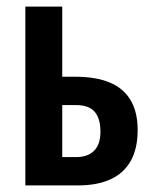

<svg xmlns="http://www.w3.org/2000/svg" viewBox="-20 -563 466 583"><path d="M208 -330Q271 -330 313 -312.5Q355 -295 376.5 -259Q398 -223 398 -168Q398 -112 377 -74.5Q356 -37 315.5 -18.5Q275 0 217 0H57V-543H169V-330ZM285 -163Q285 -203 267.5 -223.5Q250 -244 210 -244H169V-86H211Q247 -86 266 -105.5Q285 -125 285 -163Z"/></svg>

Font: Noto Sans Display ExtraCondensed SemiBold
Style: Regular
Weight: 600
Width: 2
Designer: Monotype Design Team
Foundry: Monotype Imaging Inc.
Version: Version 2.003